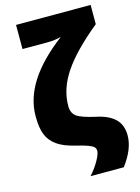

<svg xmlns="http://www.w3.org/2000/svg" viewBox="-137 -836 792 1089"><g transform="rotate(-15 259.0 -291.0)"><path d="M42 -230Q42 -333.5 104.7 -432.1Q167.5 -530.8 296.9 -628.9Q260.3 -618.2 215.8 -618.2H68.8V-759.8H506.8V-647Q366.2 -532.2 301 -435.8Q235.8 -339.4 235.8 -238.8Q235.8 -197.3 262.5 -177.5Q289.1 -157.7 372.1 -139.2Q445.3 -124 481.7 -88.1Q518.1 -52.2 518.1 8.8Q518.1 88.4 450.2 178.2H254.9Q286.6 143.6 307.9 105.5Q329.1 67.4 329.1 49.8Q329.1 34.7 319.8 25.9Q310.5 17.1 288.1 8.8Q265.6 0.5 214.8 -12.2Q150.9 -27.3 113.3 -53.7Q75.7 -80.1 58.8 -120.1Q42 -160.2 42 -230Z"/></g></svg>

Font: OpenSansExtrabold
Style: Regular
Weight: 800
Foundry: Ascender Corporation
Version: Version 1.10